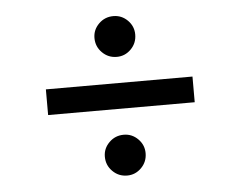

<svg xmlns="http://www.w3.org/2000/svg" viewBox="-42 -580 743 593"><g transform="rotate(-5 329.5 -284.0)"><path d="M556.8 -323.9H102.3V-244.3H556.8ZM329.5 -404.8Q355.1 -404.8 373.6 -423.5Q392 -442.1 392 -468.8Q392 -494.3 373.6 -512.8Q355.1 -531.2 329.5 -531.2Q302.9 -531.2 284.3 -512.8Q265.6 -494.3 265.6 -468.8Q265.6 -442.1 284.3 -423.5Q302.9 -404.8 329.5 -404.8ZM329.5 -36.9Q355.1 -36.9 373.6 -55.6Q392 -74.2 392 -100.9Q392 -126.4 373.6 -144.9Q355.1 -163.4 329.5 -163.4Q302.9 -163.4 284.3 -144.9Q265.6 -126.4 265.6 -100.9Q265.6 -74.2 284.3 -55.6Q302.9 -36.9 329.5 -36.9Z"/></g></svg>

Font: Inter-Regular
Style: Regular
Weight: 500
Designer: Rasmus Andersson
Foundry: rsms
Version: ""